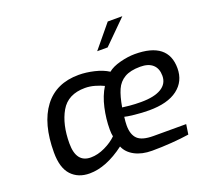

<svg xmlns="http://www.w3.org/2000/svg" viewBox="-131 -926 1166 1089"><g transform="rotate(-20 452.0 -381.5)"><path d="M82 -175Q82 -349 154.5 -445Q227 -541 364 -541Q408 -541 457 -529.5Q506 -518 540 -496Q566 -518 614 -530.5Q662 -543 703 -543Q904 -543 904 -385Q904 -306 844 -260.5Q784 -215 672 -215Q629 -215 584 -220Q539 -225 526 -229Q522 -198 522 -178Q522 -123 549 -96.5Q576 -70 645 -70H842L833 -10Q788 -3 727.5 1.5Q667 6 609 6Q548 6 505 -17Q462 -40 446 -79Q333 6 233 6Q164 6 123 -38Q82 -82 82 -175ZM809 -374Q809 -418 783 -441.5Q757 -465 708 -465Q648 -465 613 -444.5Q578 -424 561 -385.5Q544 -347 533 -283Q544 -281 576.5 -278Q609 -275 645 -275Q725 -275 767 -300.5Q809 -326 809 -374ZM428 -147Q424 -164 424 -189Q424 -253 438.5 -318Q453 -383 483 -431Q463 -441 432.5 -450Q402 -459 372 -459Q269 -459 225.5 -383.5Q182 -308 182 -193Q182 -77 270 -77Q312 -77 356 -98Q400 -119 428 -147ZM623 -769H711L572 -631H509Z"/></g></svg>

Font: Exo Medium
Style: Italic
Weight: 500
Italic angle: -9°
Designer: Natanael Gama
Foundry: Natanael Gama
Version: Version 1.500; ttfautohint (v1.6)